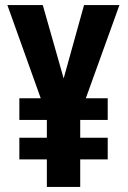

<svg xmlns="http://www.w3.org/2000/svg" viewBox="-20 -734 501 754"><path d="M230 -426 148 -714H9L140 -348H56V-263H164V-193H56V-108H164V0H295V-108H403V-193H295V-263H403V-348H317L449 -714H310Z"/></svg>

Font: Noto Sans Tamil ExtraCondensed
Style: Bold
Weight: 700
Width: 2
Designer: Jelle Bosma - Monotype Design Team
Foundry: Monotype Imaging Inc.
Version: Version 2.004